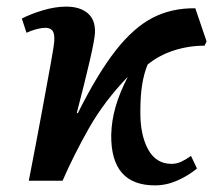

<svg xmlns="http://www.w3.org/2000/svg" viewBox="-20 -546 670 580"><path d="M448 14Q314 14 316 -139Q317 -181 329 -223Q341 -265 366 -314Q294 -239 248 -157.5Q202 -76 169 0H67Q89 -113 106 -205Q123 -297 133.5 -355Q144 -413 144 -424Q145 -446 138 -454Q131 -462 117 -462Q106 -462 90.5 -458Q75 -454 60 -447L46 -490Q73 -504 110 -515Q147 -526 180 -526Q221 -526 244.5 -506.5Q268 -487 267 -448Q266 -427 252 -366Q238 -305 212 -205L215 -204Q275 -324 329.5 -393.5Q384 -463 441.5 -492.5Q499 -522 570 -521L604 -421L598 -408Q550 -408 505 -393.5Q460 -379 426 -351Q415 -325 409.5 -290.5Q404 -256 404 -211Q403 -140 427 -95.5Q451 -51 498 -51Q514 -51 528.5 -58Q543 -65 557 -75L575 -37Q550 -16 516.5 -1Q483 14 448 14Z"/></svg>

Font: Literata 36pt SemiBold
Style: Italic
Weight: 600
Italic angle: -2°
Designer: Latin by Veronika Burian and Jose Scaglione. Greek by Irene Vlachou. Cyrillic by Vera Evstafieva
Foundry: TypeTogether
Version: Version 3.002